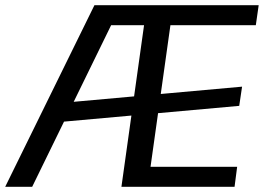

<svg xmlns="http://www.w3.org/2000/svg" viewBox="-50 -720 1017 740"><path d="M314 -700H416L74 0H-30ZM194 -324 883 -386 872 -312 183 -250ZM516 -700H947L936 -623H585L615 -681L522 -19L508 -77H864L854 0H418ZM596 -700 585 -623H370L381 -700Z"/></svg>

Font: Pathway Extreme 28pt Medium
Style: Italic
Weight: 500
Italic angle: -8°
Designer: Eduardo Rodriguez Tunni
Foundry: Eduardo Rodriguez Tunni
Version: Version 1.001;gftools[0.9.26]